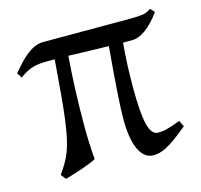

<svg xmlns="http://www.w3.org/2000/svg" viewBox="-78 -553 682 653"><g transform="rotate(-15 263.0 -227.0)"><path d="M510.7 -53.7Q485.8 -32.7 467.3 -19.3Q448.7 -5.9 434.3 1.7Q419.9 9.3 408.4 12.2Q397 15.1 386.2 15.1Q369.1 15.1 356.4 4.9Q343.8 -5.4 335.2 -24.2Q326.7 -43 322.5 -69.8Q318.4 -96.7 318.4 -130.4Q318.4 -146 319.3 -168.2Q320.3 -190.4 322.3 -221.2Q324.2 -252 327.4 -291.7Q330.6 -331.5 335 -382.8Q300.3 -383.3 266.8 -384.5Q233.4 -385.7 193.4 -386.7Q189 -331.1 186.5 -270Q184.1 -209 184.1 -146.5Q184.1 -111.3 185.3 -81.3Q186.5 -51.3 189 -24.4Q182.1 -20 168.2 -14.4Q154.3 -8.8 137.7 -3.2Q121.1 2.4 104.7 7.6Q88.4 12.7 77.6 15.6Q76.2 13.7 72.5 9.3Q68.8 4.9 66.4 1.7Q64 -1.5 63.5 -2Q76.7 -20.5 86.4 -37.1Q96.2 -53.7 103.5 -73.2Q110.8 -92.8 116.2 -118.4Q121.6 -144 126.5 -180.4Q131.3 -216.8 135.7 -267.3Q140.1 -317.9 145.5 -387.2H120.6Q105 -387.2 92.8 -386Q80.6 -384.8 69.1 -381.6Q57.6 -378.4 46.1 -372.3Q34.7 -366.2 21 -356.4L9.8 -374Q23.9 -391.1 37.6 -405.8Q51.3 -420.4 65.2 -431.2Q79.1 -441.9 93.3 -448Q107.4 -454.1 123 -454.1H432.1Q452.6 -454.1 470.2 -456.1Q487.8 -458 502.9 -468.8L516.6 -454.6Q491.2 -419.4 465.6 -400.6Q439.9 -381.8 416.5 -381.8H384.8Q380.9 -342.3 379.4 -301.8Q377.9 -261.2 377.9 -223.1Q377.9 -178.7 380.4 -147Q382.8 -115.2 387.9 -94.7Q393.1 -74.2 401.4 -64.7Q409.7 -55.2 420.9 -55.2Q428.2 -55.2 435.3 -55.9Q442.4 -56.6 451.2 -58.8Q460 -61 471.7 -64.9Q483.4 -68.8 500 -75.2L510.7 -53.7Z"/></g></svg>

Font: Gentium
Style: Regular
Weight: 400
Designer: J. Victor Gaultney
Version: Version 1.03; 2011; OFL 1.1 release